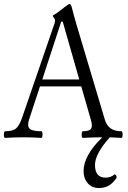

<svg xmlns="http://www.w3.org/2000/svg" viewBox="-22 -698 651 976"><path d="M3.9 2.9Q-2.4 2.9 -2.2 -13.9Q-2 -30.8 3.9 -30.8Q42.5 -30.8 59.1 -44.7Q75.7 -58.6 89.8 -98.1L255.9 -581.1Q257.8 -588.9 257.8 -595.2Q257.8 -599.6 252 -607.4Q246.1 -615.2 246.1 -618.2Q246.1 -619.6 264.2 -629.9Q293.5 -650.4 304.2 -660.2Q328.6 -678.2 330.1 -678.2Q339.4 -678.2 344.2 -655.8Q350.1 -631.3 366.2 -575.2L511.2 -88.9Q521 -58.6 541.5 -44.7Q562 -30.8 595.2 -30.8Q601.1 -30.8 601.1 -13.9Q601.1 2.9 595.2 2.9Q576.2 2 536.1 0Q460.9 83.5 460.9 141.1Q460.9 205.1 515.1 205.1Q541 205.1 561 188Q570.8 191.4 570.8 206.1Q551.3 233.9 530.5 245.8Q509.8 257.8 481 257.8Q445.3 257.8 424.1 233.4Q402.8 209 402.8 171.9Q402.8 92.3 498 0H497.1Q448.7 0 398.9 2.9Q393.1 2.9 393.3 -13.9Q393.6 -30.8 398.9 -30.8Q432.1 -30.8 440.9 -43.7Q449.7 -56.6 439.9 -88.9L391.1 -258.8H181.2L125 -87.9Q115.2 -55.7 129.2 -43.2Q143.1 -30.8 188 -30.8Q194.3 -30.8 194.1 -13.9Q193.8 2.9 188 2.9Q141.6 0 96.2 0Q49.8 0 3.9 2.9ZM192.9 -293.9H380.9L296.9 -587.9H289.1Z"/></svg>

Font: Junicode SmCond Light
Style: Regular
Weight: 300
Width: 4
Designer: Peter S. Baker
Version: Version 2.206